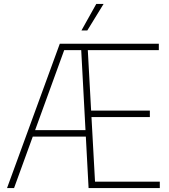

<svg xmlns="http://www.w3.org/2000/svg" viewBox="-20 -964 866 984"><path d="M16 0 286.5 -740H414.5L414 -707H309L52 0ZM134.5 -264 144.5 -297H436V-264ZM434 0 394.5 -740H794V-707H430L467 -33H799V0ZM439.5 -364V-397H748V-364ZM397.5 -808 473.5 -944H511L427.5 -808Z"/></svg>

Font: Encode Sans SC SemiCondensed Thin
Style: Regular
Weight: 250
Width: 4
Designer: Multiple Designers
Foundry: Impallari Type
Version: Version 3.002